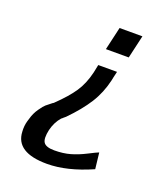

<svg xmlns="http://www.w3.org/2000/svg" viewBox="-131 -619 768 885"><g transform="rotate(20 253.5 -176.5)"><path d="M50 22 54 9Q62 -21 79 -45Q96 -69 103.5 -75Q111 -81 131 -97Q133 -98 136 -100Q138 -102 138 -102Q191 -153 219 -194.5Q247 -236 261 -295L269 -334H361L354 -304L351 -289Q336 -224 302.5 -171Q269 -118 211 -59Q206 -55 202 -51.5Q198 -48 196 -46L193 -44Q168 -16 158 25Q148 70 160 87.5Q172 105 213 105Q256 105 291 95Q326 85 363 66Q400 47 411 43L420 122Q300 175 202 175Q49 175 45 74Q43 47 50 22ZM277 -415 303 -528H415L389 -415Z"/></g></svg>

Font: Coval
Style: Medium Italic
Weight: 500
Foundry: Context Ltd
Version: Version 001.000